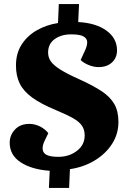

<svg xmlns="http://www.w3.org/2000/svg" viewBox="-20 -832 634 950"><path d="M222 98 226 13Q138 7 83 -28.5Q28 -64 28 -126Q28 -163 54 -191Q80 -219 125 -219Q153 -219 178.5 -206Q204 -193 219 -173L203 -140Q183 -101 196 -78.5Q209 -56 269 -56Q322 -56 360.5 -85.5Q399 -115 399 -162Q399 -190 385.5 -210Q372 -230 341 -247.5Q310 -265 257 -287Q182 -318 139 -349.5Q96 -381 77.5 -419Q59 -457 59 -508Q59 -568 87 -611.5Q115 -655 162 -682Q209 -709 267 -718L271 -812H371L367 -723Q456 -718 507.5 -680Q559 -642 559 -583Q559 -546 534 -523Q509 -500 468 -500Q443 -500 418 -510.5Q393 -521 379 -535L401 -583Q411 -604 411.5 -622Q412 -640 394.5 -651Q377 -662 332 -662Q283 -662 250.5 -638.5Q218 -615 218 -572Q218 -548 231.5 -528.5Q245 -509 279 -487.5Q313 -466 376 -438Q442 -408 484 -380Q526 -352 546 -316.5Q566 -281 566 -229Q566 -169 534.5 -120Q503 -71 448.5 -38Q394 -5 326 5L322 98Z"/></svg>

Font: Literata 36pt ExtraBold
Style: Italic
Weight: 800
Italic angle: -2°
Designer: Latin by Veronika Burian and Jose Scaglione. Greek by Irene Vlachou. Cyrillic by Vera Evstafieva
Foundry: TypeTogether
Version: Version 3.002